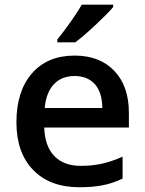

<svg xmlns="http://www.w3.org/2000/svg" viewBox="-20 -786 616 816"><path d="M317.9 9.8Q191.9 9.8 120.8 -63.7Q49.8 -137.2 49.8 -266.1Q49.8 -398.4 115.7 -474.1Q181.6 -549.8 296.9 -549.8Q403.8 -549.8 465.8 -484.9Q527.8 -419.9 527.8 -306.2V-244.1H168Q170.4 -165.5 210.4 -123.3Q250.5 -81.1 323.2 -81.1Q371.1 -81.1 412.4 -90.1Q453.6 -99.1 501 -120.1V-26.9Q459 -6.8 416 1.5Q373 9.8 317.9 9.8ZM296.9 -462.9Q242.2 -462.9 209.2 -428.2Q176.3 -393.6 169.9 -327.1H415Q414.1 -394 382.8 -428.5Q351.6 -462.9 296.9 -462.9ZM223.6 -606V-618.2Q251.5 -652.3 281 -694.3Q310.5 -736.3 327.6 -766.1H460.9V-755.9Q435.5 -726.1 385 -679Q334.5 -631.8 299.8 -606Z"/></svg>

Font: f0_53748          
Style: Regular
Weight: 600
Foundry: Ascender Corporation
Version: Version 1.10